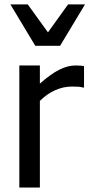

<svg xmlns="http://www.w3.org/2000/svg" viewBox="-20 -838 400 858"><path d="M284.2 -818.4 194.3 -693.4 104 -818.4H26.4L137.7 -633.3H248.5L359.9 -818.4ZM355.5 -542.5C345.2 -544.4 335.9 -545.4 318.4 -545.4C271 -545.4 224.1 -522.5 158.2 -464.4V-545.4H66.4V0H158.2V-387.2C201.2 -429.7 251 -451.2 301.3 -451.2C325.2 -451.2 337.4 -450.7 350.6 -446.8H355.5Z"/></svg>

Font: SG Kara
Style: Regular
Weight: 400
Designer: Damoon Khanjanzadeh
Version: Version 1.000